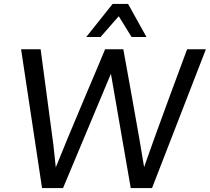

<svg xmlns="http://www.w3.org/2000/svg" viewBox="-20 -963 1074 983"><path d="M421.4 -773.4 556.6 -942.9H635.7L730 -773.4H653.8L587.9 -879.9L494.6 -773.4ZM195.3 0 87.9 -710.9H188L253.4 -220.7L265.6 -106Q290 -167 325.7 -253.4Q361.3 -339.8 409.7 -453.6Q458 -567.4 484.9 -631.3Q511.7 -695.3 518.1 -710.9H611.3Q614.3 -695.8 625.7 -631.8Q637.2 -567.9 657.7 -454.1Q678.2 -340.3 693.1 -254.4Q708 -168.5 717.8 -107.4Q738.8 -168.5 769.8 -253.9Q800.8 -339.4 842.3 -452.6L938 -710.9H1034.2L758.3 0H649.4L547.9 -585.4L302.7 0Z"/></svg>

Font: Ride
Style: Italic
Weight: 400
Version: Version 3.000